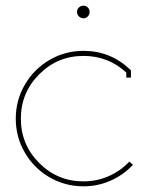

<svg xmlns="http://www.w3.org/2000/svg" viewBox="-20 -654 522 683"><path d="M276.9 8.8Q211.4 8.8 156 -23.4Q100.6 -55.7 68.4 -111.1Q36.1 -166.5 36.1 -231.9Q36.1 -297.4 68.4 -352.8Q100.6 -408.2 156 -440.7Q211.4 -473.1 276.9 -473.1Q373.5 -473.1 443.8 -405.8L445.8 -403.8V-377.9H429.2V-396Q365.2 -455.1 276.9 -455.1Q184.6 -455.1 119.4 -389.6Q54.2 -324.2 54.2 -231.9Q54.2 -139.6 119.4 -74.2Q184.6 -8.8 276.9 -8.8Q324.2 -8.8 366.5 -27.3Q408.7 -45.9 439.9 -79.1L453.1 -67.9Q419.4 -31.7 373.8 -11.5Q328.1 8.8 276.9 8.8ZM260.7 -595.7Q253.9 -602.5 253.9 -611.8Q253.9 -621.1 260.7 -627.4Q267.6 -633.8 276.9 -633.8Q286.1 -633.8 292.5 -627.4Q298.8 -621.1 298.8 -611.8Q298.8 -602.5 292.5 -595.7Q286.1 -588.9 276.9 -588.9Q267.6 -588.9 260.7 -595.7Z"/></svg>

Font: Rawengulk
Style: Light
Weight: 300
Version: Version 0.92